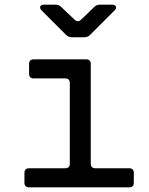

<svg xmlns="http://www.w3.org/2000/svg" viewBox="-20 -805 640 825"><path d="M105 0Q85 0 85 -20V-62Q85 -82 105 -82H260Q280 -82 280 -102V-448Q280 -468 260 -468H125Q105 -468 105 -488V-530Q105 -550 125 -550H350Q370 -550 370 -530V-102Q370 -82 390 -82H535Q555 -82 555 -62V-20Q555 0 535 0ZM288 -645Q274 -645 264 -655L159 -760Q150 -769 153 -777Q156 -785 169 -785H219Q233 -785 243 -775L301 -720Q315 -707 329 -721L385 -775Q395 -785 409 -785H461Q475 -785 478 -777Q481 -769 472 -760L367 -655Q357 -645 343 -645Z"/></svg>

Font: Pitagon Sans Mono
Style: Regular
Weight: 400
Monospace: yes
Designer: Travis Tran
Foundry: Pitagon
Version: Version 1.001;gftools[0.9.26]